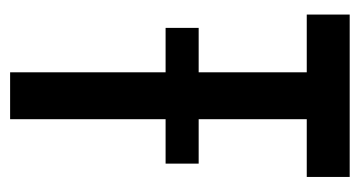

<svg xmlns="http://www.w3.org/2000/svg" viewBox="-190 -538 728 389"><g transform="rotate(90 174.5 -344.0)"><path d="M37 -315V-382H312V-315ZM127 0V-601H10V-688H339V-601H222V0Z"/></g></svg>

Font: Saira ExtraCondensed SemiBold
Style: Regular
Weight: 600
Width: 2
Designer: Hector Gatti with collaboration of the Omnibus-Type team
Foundry: Omnibus-Type
Version: Version 1.101